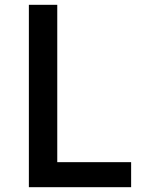

<svg xmlns="http://www.w3.org/2000/svg" viewBox="-20 -778 605 798"><path d="M218 -104H525V0H100V-758H218Z"/></svg>

Font: Biryani DemiBold
Style: Regular
Weight: 600
Designer: Dan Reynolds and Mathieu Réguer
Foundry: Dan Reynolds and Mathieu Réguer
Version: Version 1.003;PS 001.003;hotconv 1.0.70;makeotf.lib2.5.58329